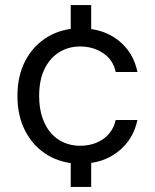

<svg xmlns="http://www.w3.org/2000/svg" viewBox="-20 -636 614 760"><path d="M260 104V-40H341V104ZM260 -472V-616H341V-472ZM298 12Q226 12 169.5 -21.5Q113 -55 81 -115.5Q49 -176 49 -256Q49 -337 81 -397Q113 -457 169.5 -490.5Q226 -524 298 -524Q387 -524 447.5 -477Q508 -430 524 -351H438Q428 -399 388.5 -425.5Q349 -452 297 -452Q252 -452 215.5 -430Q179 -408 157 -364.5Q135 -321 135 -256Q135 -208 147.5 -171Q160 -134 182 -109Q204 -84 233.5 -71.5Q263 -59 297 -59Q332 -59 361.5 -71Q391 -83 411 -106Q431 -129 438 -161H524Q508 -84 447.5 -36Q387 12 298 12Z"/></svg>

Font: DM Sans 12pt
Style: Regular
Weight: 400
Version: Version 4.004;gftools[0.9.30]